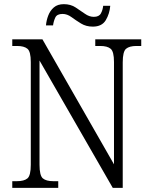

<svg xmlns="http://www.w3.org/2000/svg" viewBox="-20 -903 729 923"><path d="M39 0V-32H61Q96 -32 112 -45.5Q128 -59 128 -111V-605Q128 -655 112 -668.5Q96 -682 62 -682H39V-714H184L528 -113V-605Q528 -655 512 -668.5Q496 -682 462 -682H438V-714H659V-682H636Q602 -682 586 -668.5Q570 -655 570 -603V0H522L170 -612V-111Q170 -59 186 -45.5Q202 -32 236 -32H260V0ZM426 -775Q394 -775 369.5 -790Q345 -805 324 -820.5Q303 -836 281 -836Q254 -836 246 -819Q238 -802 235 -781H201Q203 -805 212 -828.5Q221 -852 239 -867.5Q257 -883 287 -883Q319 -883 343 -867.5Q367 -852 388 -837Q409 -822 431 -822Q456 -822 465 -838.5Q474 -855 476 -875H510Q507 -837 488.5 -806Q470 -775 426 -775Z"/></svg>

Font: Noto Serif Ethiopic SemiCondensed Light
Style: Regular
Weight: 300
Width: 4
Designer: Monotype Design Team
Foundry: Monotype Imaging Inc.
Version: Version 2.102; ttfautohint (v1.8.4.7-5d5b)